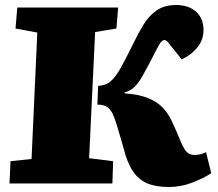

<svg xmlns="http://www.w3.org/2000/svg" viewBox="-20 -733 872 767"><path d="M372 -390Q401 -391 421 -407.5Q441 -424 461.5 -460.5Q482 -497 513 -560Q532 -600 553.5 -635Q575 -670 606 -691.5Q637 -713 684 -713Q733 -713 763 -686.5Q793 -660 793 -613Q793 -574 768.5 -543.5Q744 -513 706 -496L659 -554Q653 -563 647.5 -568Q642 -573 636 -573Q631 -573 624.5 -566.5Q618 -560 608 -540.5Q598 -521 578 -482Q561 -450 547 -425.5Q533 -401 517 -385.5Q501 -370 478 -364V-360Q534 -356 570.5 -341.5Q607 -327 629 -304Q651 -281 665 -252Q670 -241 675.5 -229Q681 -217 687 -203.5Q693 -190 700 -172Q709 -150 717 -137.5Q725 -125 734.5 -119.5Q744 -114 756 -114Q771 -114 782 -117Q793 -120 803 -125L824 -41Q793 -21 748 -3.5Q703 14 654 14Q603 14 568.5 -0.5Q534 -15 511 -49Q488 -83 474 -140Q471 -151 467.5 -162.5Q464 -174 459 -191.5Q454 -209 446 -235Q438 -262 429.5 -279.5Q421 -297 407.5 -306Q394 -315 369 -315ZM129 -603 42 -619 49 -703H452L445 -619L360 -605L336 -101L432 -89L429 0H18L22 -89L106 -98Z"/></svg>

Font: Literata 18pt Black
Style: Italic
Weight: 900
Italic angle: -2°
Designer: Latin by Veronika Burian and Jose Scaglione. Greek by Irene Vlachou. Cyrillic by Vera Evstafieva
Foundry: TypeTogether
Version: Version 3.103;gftools[0.9.29]